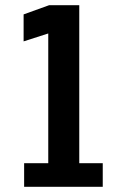

<svg xmlns="http://www.w3.org/2000/svg" viewBox="-20 -720 490 740"><path d="M73 0V-91H166V-591L71 -560.5V-664.5L169.5 -700H285.5V-91H376V0Z"/></svg>

Font: Trispace Condensed Medium
Style: Regular
Weight: 500
Width: 3
Designer: Tyler Finck
Foundry: Etcetera Type Company
Version: Version 1.210; ttfautohint (v1.8.3)